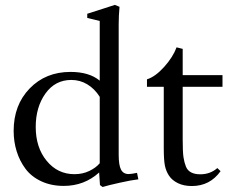

<svg xmlns="http://www.w3.org/2000/svg" viewBox="-20 -746 955 782"><path d="M397.9 15.6 387.2 7.8 383.8 -43.5Q323.2 11.2 239.7 11.2Q188.5 11.2 148.2 -7.6Q107.9 -26.4 84 -58.3Q60.1 -90.3 47.9 -129.6Q35.6 -168.9 35.6 -212.9Q35.6 -318.4 100.8 -385.7Q166 -453.1 267.1 -453.1Q343.3 -453.1 386.2 -417.5V-660.6L335.4 -672.9V-689.9L447.8 -726.1L466.8 -718.3Q463.4 -681.6 463.4 -646.5V-115.7Q463.4 -73.2 472.9 -55.2Q482.4 -37.1 503.9 -37.1Q514.6 -37.1 538.1 -42L543.5 -15.6Q516.6 -12.7 467.3 -1.7Q418 9.3 397.9 15.6ZM283.2 -36.6Q316.4 -36.6 343.5 -49.6Q370.6 -62.5 386.2 -81.1V-351.6Q365.7 -384.3 335.9 -402.3Q306.2 -420.4 270.5 -420.4Q204.6 -420.4 165 -365Q125.5 -309.6 125.5 -229Q125.5 -145 170.2 -90.8Q214.8 -36.6 283.2 -36.6Z M761.2 11.7Q728.5 11.7 704.6 0Q680.7 -11.7 668.5 -30.3Q656.2 -48.8 651.6 -71.5Q647 -94.2 647 -143.6V-392.6H578.6V-422.9Q612.8 -433.6 648.7 -473.6Q684.6 -513.7 699.2 -553.2L724.1 -546.9V-439.9H886.2V-392.6H724.1V-177.7Q724.1 -127 727.3 -105.7Q730.5 -84.5 737.3 -67.4Q750 -36.1 795.9 -36.1Q836.4 -36.1 865.2 -61.5L878.4 -48.8Q835 11.7 761.2 11.7Z"/></svg>

Font: Elstob 10pt
Style: Regular
Weight: 400
Designer: Peter S. Baker
Version: Version 1.015